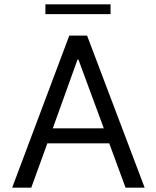

<svg xmlns="http://www.w3.org/2000/svg" viewBox="-20 -864 720 884"><path d="M483 -204H198L124 0H36L299 -700H381L646 0H558ZM458 -273 341 -590H337L223 -273ZM189 -844H489V-799H189Z"/></svg>

Font: Be Vietnam
Style: Regular
Weight: 400
Designer: Gabriel Lam
Foundry: TypeRant
Version: Version 4.000